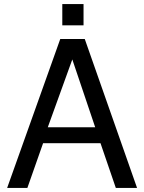

<svg xmlns="http://www.w3.org/2000/svg" viewBox="-20 -920 706 940"><path d="M472 -219H191L114 0H15L275 -729H395L651 0H547ZM446 -297 334 -629 214 -297ZM389 -900V-796H285V-900Z"/></svg>

Font: ColatingCofangSans
Style: Regular
Weight: 400
Foundry: GNU
Version: Version 412.227;June 27, 2022;FontCreator 11.0.0.2412 32-bit